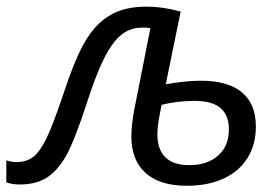

<svg xmlns="http://www.w3.org/2000/svg" viewBox="-62 -562 857 591"><path d="M-42.5 -0.5V-68.4Q-25.4 -63 -11.2 -63Q19.5 -63 40 -78.9Q60.5 -94.7 79.6 -133.3Q99.1 -171.4 134.8 -277.8Q159.2 -351.1 180.7 -397.5Q202.1 -443.8 228.5 -474.6Q257.3 -507.8 295.7 -524.7Q334 -541.5 388.2 -541.5Q439.5 -541.5 494.1 -526.4L448.2 -302.7Q510.7 -313.5 556.2 -313.5Q639.6 -313.5 682.6 -277.8Q725.6 -242.2 725.6 -172.4Q725.6 -117.2 700 -75.9Q674.3 -34.7 626.5 -12.5Q578.6 9.8 512.7 9.8Q430.2 9.8 386.2 -29.5Q342.3 -68.8 342.3 -142.1Q342.3 -172.4 350.1 -218.3L400.9 -475.1Q392.6 -477.1 377 -477.1Q346.7 -477.1 323.2 -463.1Q299.8 -449.2 280.3 -419.9Q246.1 -371.1 207 -250Q168.5 -131.3 142.1 -83.5Q115.2 -36.1 81.8 -15.1Q48.3 5.9 -1 5.9Q-23.4 5.9 -42.5 -0.5ZM642.6 -163.6Q642.6 -207.5 616.7 -229.5Q590.8 -251.5 537.6 -251.5Q483.9 -251.5 435.5 -239.3Q422.4 -178.2 422.4 -149.4Q422.4 -102.1 447 -77.9Q471.7 -53.7 520 -53.7Q576.7 -53.7 609.6 -83.3Q642.6 -112.8 642.6 -163.6Z"/></svg>

Font: Viking Open Sans
Style: Italic
Weight: 400
Italic angle: -12°
Foundry: Ascender Corporation
Version: Version 2.000